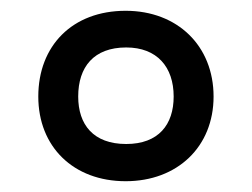

<svg xmlns="http://www.w3.org/2000/svg" viewBox="-20 -744 467 356"><path d="M213 -408C309 -408 376 -472 376 -565C376 -659 309 -724 213 -724C114 -724 51 -659 51 -565C51 -472 116 -408 213 -408ZM214 -477C153 -477 125 -513 125 -565C125 -620 154 -656 214 -656C271 -656 302 -620 302 -565C302 -513 274 -477 214 -477Z"/></svg>

Font: Noto Sans Georgian Medium
Style: Regular
Weight: 500
Designer: Monotype Design Team, Akaki Razmadze
Foundry: Google LLC
Version: Version 2.005